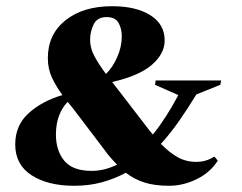

<svg xmlns="http://www.w3.org/2000/svg" viewBox="-20 -588 779 618"><path d="M219 10Q134 10 81.5 -24Q29 -58 29 -123Q29 -185 72.5 -224Q116 -263 181 -282Q161 -309 147.5 -337.5Q134 -366 134 -401Q134 -477 190.5 -522.5Q247 -568 341 -568Q418 -568 464 -539Q510 -510 510 -458Q510 -415 469 -379.5Q428 -344 341 -324Q346 -317 352.5 -309Q359 -301 365 -293L448 -185Q454 -177 460 -169.5Q466 -162 472 -155Q515 -208 554 -282L479 -315L481 -329H692L689 -315L612 -284Q584 -238 556 -198Q528 -158 498 -125Q524 -98 551 -82.5Q578 -67 612 -67Q643 -67 668 -83H671L681 -71Q656 -32 612.5 -11Q569 10 524 10Q478 10 445 -0.5Q412 -11 385 -32Q348 -12 307 -1Q266 10 219 10ZM270 -460Q270 -433 284 -407Q298 -381 321 -350Q342 -370 357 -403.5Q372 -437 372 -471Q372 -496 361.5 -514.5Q351 -533 323 -533Q293 -533 281.5 -509.5Q270 -486 270 -460ZM160 -155Q160 -103 187 -70.5Q214 -38 275 -38Q316 -38 357 -58Q347 -68 336.5 -80Q326 -92 316 -106L231 -218Q223 -229 214.5 -239.5Q206 -250 198 -260Q182 -245 171 -218Q160 -191 160 -155Z"/></svg>

Font: Spectral SC ExtraBold
Style: Italic
Weight: 800
Italic angle: -10°
Designer: Jean-Baptiste Levee
Foundry: Production Type
Version: Version 2.001